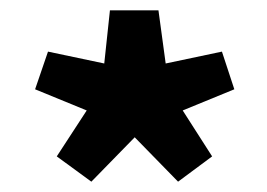

<svg xmlns="http://www.w3.org/2000/svg" viewBox="-20 -732 518 372"><path d="M325 -380 391 -429 334 -518 434 -559 410 -632 301 -609 287 -712H193L182 -609L73 -632L48 -559L148 -518L90 -429L157 -380L241 -466Z"/></svg>

Font: Falling Sky
Style: SeBd
Weight: 600
Designer: Paul D. Hunt
Foundry: Adobe Systems Incorporated
Version: Version 1.02